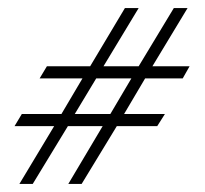

<svg xmlns="http://www.w3.org/2000/svg" viewBox="-20 -455 506 475"><path d="M28 0 114 -143H16L34 -173H132L184 -261H78L96 -291H203L289 -435H323L236 -291H323L410 -435H444L357 -291H449L432 -261H339L287 -173H388L369 -143H269L182 0H149L234 -143H148L61 0ZM253 -173 305 -261H218L165 -173Z"/></svg>

Font: Passions Conflict
Style: Regular
Weight: 400
Designer: Robert E. Leuschke
Foundry: Robert E. Leuschke
Version: Version 1.010; ttfautohint (v1.8.3)